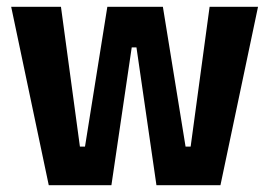

<svg xmlns="http://www.w3.org/2000/svg" viewBox="-20 -547 795 567"><path d="M124 0 13 -527H160L216 -114H231L297 -527H461L528 -114H543L599 -527H742L631 0H442L383 -407H369L309 0Z"/></svg>

Font: Bricolage Grotesque 36pt SemiCondensed
Style: Bold
Weight: 700
Width: 4
Designer: Mathieu Triay
Foundry: Atelier Triay
Version: Version 1.001;gftools[0.9.33.dev8+g029e19f]